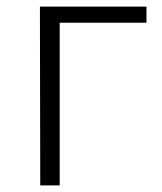

<svg xmlns="http://www.w3.org/2000/svg" viewBox="-20 -552 492 582"><path d="M102 10H161V-483H424V-532H101Z"/></svg>

Font: GenEiGothic-pro-Light
Style: Regular
Weight: 300
Designer: Ryoko NISHIZUKA (kana & ideographs); Paul D. Hunt (Latin, Greek & Cyrillic); Wenlong ZHANG (bopomofo); Sandoll Communica
Foundry: Adobe Systems Incorporated; o_tamon
Version: Version 1.000.140830